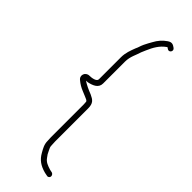

<svg xmlns="http://www.w3.org/2000/svg" viewBox="-273 -719 871 871"><g transform="rotate(45 163.0 -283.0)"><path d="M76 -327C52 -327 39.9 -297.3 61 -282C72.4 -272.1 89 -262.1 105 -256L129 -246C136.4 -242.6 149 -239 149 -232C149.7 -226.7 150 -221.7 150 -217V-6C150 1.3 150.3 8.7 151 16C151 40 161.9 56.6 171 73C187 101.8 209.2 117.5 245 127L260 130C263.3 131.3 266.7 131 270 129C281 122.4 276.1 107.3 266 104L252 101C230.5 94.4 215.2 88.7 204 73L194 59L186 43C181.2 32.2 178 29.6 178 15C177.3 8.3 177 1.3 177 -6V-217C177 -251.2 164 -259.9 140 -271C118.5 -279.3 98 -288.7 81 -300C85 -300.7 89 -301 93 -301C118.4 -306.6 145 -316.7 145 -346V-486C145 -519.4 159.7 -542.5 167 -568L176 -589C189.4 -620.3 205 -648.1 232 -667C233.3 -667.7 234.3 -668.3 235 -669L241 -665C255.9 -652.8 271.5 -675.5 257 -686C245.2 -694.4 235 -701.3 217 -689C196.8 -675.5 181.4 -657.2 170.5 -636.5C162.6 -621.5 159.5 -618.2 151 -600C142.8 -582.4 143.4 -576.7 136 -562C127.7 -539.9 118 -515.8 118 -487V-346C118 -330.7 89.7 -327 76 -327Z"/></g></svg>

Font: Take Off
Style: Regular, Eh
Weight: 400
Foundry: Cannot Into Space Fonts
Version: Version 0.89